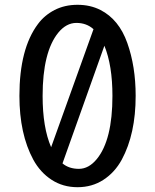

<svg xmlns="http://www.w3.org/2000/svg" viewBox="-20 -760 640 792"><path d="M410.6 -571.3 237.8 -85.9Q264.6 -63.5 305.4 -63.5Q346.2 -63.5 379.4 -104Q443.8 -182.6 443.8 -364.3Q443.8 -490.2 410.6 -571.3ZM117.2 -101.6Q60.1 -207.5 60.1 -364.7Q60.1 -559.1 136.7 -661.1Q163.6 -697.3 205.3 -718.8Q247.1 -740.2 299.8 -740.2Q352.5 -740.2 394.5 -718.8Q470.7 -679.7 505.1 -582.8Q539.6 -485.8 539.6 -364.7Q539.6 -207.5 482.4 -101.6Q453.6 -48.8 406.7 -18.3Q359.9 12.2 299.8 12.2Q239.7 12.2 192.9 -18.3Q146 -48.8 117.2 -101.6ZM365.7 -639.6Q336.9 -665.5 295.2 -665.5Q253.4 -665.5 220.2 -625Q155.8 -545.4 155.8 -364.3Q155.8 -233.9 190.9 -152.8Z"/></svg>

Font: Oxygen Mono
Style: Regular
Weight: 400
Designer: Vernon Adams
Foundry: Vernon Adams
Version: Version 0.201; ttfautohint (v0.8) -r 50 -G 200 -x